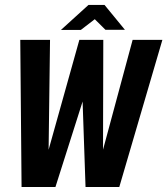

<svg xmlns="http://www.w3.org/2000/svg" viewBox="-20 -751 672 771"><path d="M66.6 0 61.4 -591H180.9L175.2 -149.7L298.7 -591H394.8L393.7 -150L512.6 -591H632.1L459 0H323.5L311.7 -343.3L202.6 0ZM224.6 -630.7 335.2 -731.1H399.8L481.6 -631.4H403.4L360.6 -673.9L304.5 -630.7Z"/></svg>

Font: Alumni Sans SC Thin
Style: Italic
Weight: 100
Italic angle: -8°
Designer: Robert E. Leuschke
Foundry: Robert E. Leuschke
Version: Version 1.016